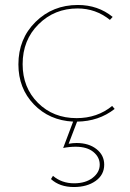

<svg xmlns="http://www.w3.org/2000/svg" viewBox="-20 -484 521 772"><path d="M288 91Q337 91 368 115.5Q399 140 399 178Q399 219 364.5 243.5Q330 268 277 268Q220 268 185 236L193 223Q228 253 278 253Q324 253 352.5 231Q381 209 381 178Q381 148 355.5 127Q330 106 284 106Q259 106 234 111L274 5Q178 0 116 -64.5Q54 -129 54 -225Q54 -328 123 -396Q192 -464 293 -464Q374 -464 433 -416L422 -404Q365 -450 292 -450Q199 -450 135 -386.5Q71 -323 71 -226Q71 -132 132.5 -70.5Q194 -9 288 -9Q371 -9 431 -58L441 -46Q377 4 290 5L256 94Q273 91 288 91Z"/></svg>

Font: EauTestSC Thin
Style: Regular
Weight: 250
Designer: Christian Thalmann (Catharsis Fonts)
Version: Version 0.001;PS 000.001;hotconv 1.0.88;makeotf.lib2.5.64775